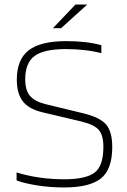

<svg xmlns="http://www.w3.org/2000/svg" viewBox="-20 -818 557 845"><path d="M335 -284 166 -324Q107 -338 80.5 -372Q54 -406 54 -467Q54 -556 106 -596.5Q158 -637 271 -637Q317 -637 355.5 -632.5Q394 -628 426 -619V-584Q392 -593 352 -597.5Q312 -602 270 -602Q173 -602 132 -571.5Q91 -541 91 -469Q91 -421 111.5 -396.5Q132 -372 179 -360L348 -319Q421 -301 447.5 -269.5Q474 -238 474 -171Q474 -72 424 -32.5Q374 7 262 7Q201 7 144 -2Q87 -11 53 -24V-59Q102 -44 154.5 -36.5Q207 -29 262 -29Q358 -29 396.5 -58.5Q435 -88 435 -172Q435 -223 414.5 -246.5Q394 -270 335 -284ZM312 -798H364L249 -694H213Z"/></svg>

Font: Blinker ExtraLight
Style: Regular
Weight: 200
Designer: Juergen Huber
Foundry: supertype
Version: Version 1.017;hotconv 1.0.117;makeotfexe 2.5.65602